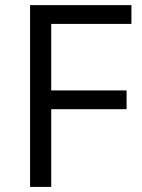

<svg xmlns="http://www.w3.org/2000/svg" viewBox="-20 -734 556 754"><path d="M181.2 0H98.1V-713.9H496.1V-640.1H181.2V-378.9H477.1V-305.2H181.2Z"/></svg>

Font: Shl
Style: Regular
Weight: 400
Foundry: Saber Rastikerdar (saber.rastikerdar@gmail.com)
Version: Version 3.4.0